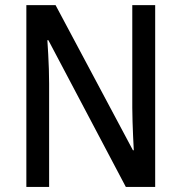

<svg xmlns="http://www.w3.org/2000/svg" viewBox="-20 -734 712 754"><path d="M589.4 0H474.1L169.9 -576.2H166Q168 -548.8 169.4 -520.3Q170.9 -491.7 171.9 -462.9Q172.9 -434.1 172.9 -406.2V0H83.5V-713.9H198.2L502 -144H505.4Q503.9 -169.4 502.7 -198.5Q501.5 -227.5 500.5 -256.6Q499.5 -285.6 499.5 -311V-713.9H589.4Z"/></svg>

Font: Open Sans SemiCondensed Medium
Style: Regular
Weight: 500
Width: 4
Designer: Monotype Design Team
Foundry: Monotype Imaging Inc.
Version: Version 3.000